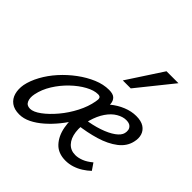

<svg xmlns="http://www.w3.org/2000/svg" viewBox="-187 -860 1022 1022"><g transform="rotate(45 324.5 -348.5)"><path d="M104 10Q66 10 43 -7Q20 -24 12 -53Q4 -82 10 -117Q18 -157 41.5 -200Q65 -243 100 -282Q135 -321 177.5 -352.5Q220 -384 264 -402.5Q308 -421 350 -421Q381 -421 394 -408Q407 -395 408.5 -374.5Q410 -354 405 -331Q398 -298 382 -260.5Q366 -223 343 -184.5Q320 -146 292 -111.5Q264 -77 232.5 -49.5Q201 -22 168.5 -6Q136 10 104 10ZM123 -52Q148 -52 182.5 -77.5Q217 -103 251 -143.5Q285 -184 310 -232.5Q335 -281 343 -327Q347 -345 343.5 -354Q340 -363 325 -363Q295 -363 257.5 -342.5Q220 -322 184 -287.5Q148 -253 121.5 -210.5Q95 -168 86 -123Q80 -93 89 -72.5Q98 -52 123 -52ZM452 10Q397 10 365.5 -23.5Q334 -57 324 -111Q314 -165 324 -225Q331 -269 353.5 -305Q376 -341 408.5 -368Q441 -395 478 -410Q515 -425 551 -425Q588 -425 609.5 -411Q631 -397 638.5 -373.5Q646 -350 639 -321Q629 -276 588.5 -245Q548 -214 488 -196Q428 -178 359 -170L362 -218Q421 -226 466.5 -241.5Q512 -257 539.5 -277Q567 -297 572 -318Q575 -330 573 -342Q571 -354 560.5 -363Q550 -372 528 -372Q503 -372 475.5 -356Q448 -340 426 -308Q404 -276 391 -230Q378 -178 383.5 -136.5Q389 -95 411 -71.5Q433 -48 468 -48Q489 -48 513.5 -57.5Q538 -67 564 -89L590 -51Q572 -34 550 -20Q528 -6 503 2Q478 10 452 10ZM366 -508 496 -707H586L426 -508Z"/></g></svg>

Font: Ysabeau Infant Medium
Style: Italic
Weight: 500
Italic angle: -12°
Designer: Christian Thalmann (Catharsis Fonts)
Version: Version 2.001;gftools[0.9.30]; featfreeze: ss01,ss02,lnum